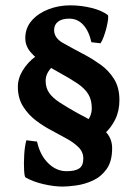

<svg xmlns="http://www.w3.org/2000/svg" viewBox="-20 -685 514 719"><path d="M214.4 13.7Q183.6 13.7 145 5.1Q106.4 -3.4 75.7 -20.5Q71.8 -22.5 70.3 -47.1Q68.8 -71.8 70.6 -103.8Q72.3 -135.7 78.6 -159.7L118.7 -154.8Q129.9 -104 160.4 -74Q190.9 -43.9 229 -43.9Q261.7 -43.9 276.9 -54.4Q292 -64.9 292 -91.3Q292 -116.2 273.2 -134.5Q254.4 -152.8 226.3 -167.7Q198.2 -182.6 170.9 -197.8Q143.6 -211.9 114.7 -233.6Q85.9 -255.4 66.4 -286.4Q46.9 -317.4 46.9 -359.9Q46.9 -391.6 65.4 -421.9Q84 -452.1 114 -474.1Q144 -496.1 178.7 -502.4L220.7 -457.5Q194.8 -455.6 172.9 -432.1Q150.9 -408.7 150.9 -382.8Q150.9 -356 164.1 -337.2Q177.2 -318.4 203.9 -301Q230.5 -283.7 271.5 -260.7Q298.3 -247.1 328.1 -229.7Q357.9 -212.4 378.9 -188.2Q399.9 -164.1 399.9 -129.9Q399.9 -80.6 379.2 -51.8Q358.4 -22.9 327.9 -9Q297.4 4.9 266.4 9.3Q235.4 13.7 214.4 13.7ZM322.3 -157.2 260.3 -203.6Q284.2 -206.1 304 -228.5Q323.7 -251 323.7 -279.8Q323.7 -311 310.5 -332.5Q297.4 -354 269.5 -372.8Q241.7 -391.6 198.7 -415Q172.9 -429.2 144 -447.5Q115.2 -465.8 95 -489.3Q74.7 -512.7 74.7 -542Q74.7 -580.6 99.1 -608.2Q123.5 -635.7 161.9 -650.4Q200.2 -665 242.7 -665Q283.7 -665 322.8 -655.3Q361.8 -645.5 383.3 -628.9Q386.2 -626.5 384.8 -613.3Q383.3 -600.1 378.9 -582Q374.5 -564 368.4 -547.6Q362.3 -531.2 356.4 -522.9L322.3 -526.9Q313 -568.8 291.7 -592Q270.5 -615.2 239.3 -615.2Q211.9 -615.2 197.3 -603.8Q182.6 -592.3 182.6 -572.8Q182.6 -543 215.3 -524.4Q248 -505.9 299.8 -478.5Q328.1 -463.4 357.4 -442.4Q386.7 -421.4 407 -389.4Q427.2 -357.4 427.2 -310.1Q427.2 -269.5 411.4 -237.5Q395.5 -205.6 371.6 -184.8Q347.7 -164.1 322.3 -157.2Z"/></svg>

Font: Namdhinggo
Style: Bold
Weight: 700
Designer: Victor Gaultney
Foundry: SIL International
Version: Version 3.001